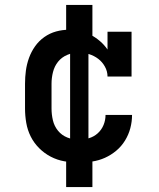

<svg xmlns="http://www.w3.org/2000/svg" viewBox="-20 -648 640 775"><path d="M298 8Q268 8 239.5 3Q211 -2 185 -15.5Q159 -29 138 -50Q117 -71 104 -97Q91 -123 86 -152Q81 -181 81 -210V-310Q81 -337 84.5 -363Q88 -389 97 -414Q106 -439 121.5 -461Q137 -483 159 -498.5Q181 -514 206.5 -521Q232 -528 259 -528Q282 -528 304 -523Q326 -518 346 -507.5Q366 -497 383.5 -482Q401 -467 414 -448V-520H511V-339H414Q414 -360 403.5 -379Q393 -398 376.5 -410.5Q360 -423 339.5 -429.5Q319 -436 298 -436Q274 -436 251.5 -426.5Q229 -417 214.5 -399Q200 -381 194 -357.5Q188 -334 188 -310V-210Q188 -186 193.5 -162.5Q199 -139 214 -120.5Q229 -102 251.5 -93Q274 -84 298 -84Q318 -84 338.5 -90Q359 -96 374.5 -110Q390 -124 398 -143.5Q406 -163 406 -184H513Q513 -157 506 -130.5Q499 -104 484.5 -80.5Q470 -57 449 -39.5Q428 -22 403.5 -11Q379 0 352 4Q325 8 298 8ZM247 107V-46H263V-474H247V-628H353V-474H337V-46H353V107Z"/></svg>

Font: Iosevka Etoile Semibold
Style: Regular
Weight: 600
Designer: Belleve Invis
Foundry: Belleve Invis
Version: Version 22.1.2; ttfautohint (v1.8.4)